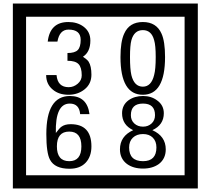

<svg xmlns="http://www.w3.org/2000/svg" viewBox="-20 -980 1195 1090"><path d="M1103 90H53V-960H1103ZM1028 15V-885H128V15ZM499 -556Q499 -504 460.5 -473Q422 -442 369 -442Q314 -442 280 -471Q242 -502 242 -554H301Q307 -485 370 -485Q398 -485 421 -504.5Q444 -524 444 -552Q444 -597 426 -616Q408 -635 363 -635V-679Q405 -679 421.5 -696Q438 -713 438 -754Q438 -812 369 -812Q318 -812 306 -744H251Q264 -855 368 -855Q419 -855 454 -829Q493 -800 493 -750Q493 -685 451 -658Q475 -642 483 -630Q499 -605 499 -556ZM917 -656Q917 -442 791 -442Q664 -442 664 -656Q664 -744 685 -789Q714 -855 791 -855Q868 -855 897 -789Q917 -745 917 -656ZM864 -656Q864 -723 855 -752Q840 -809 791 -809Q742 -809 726 -752Q718 -723 718 -656Q718 -587 726 -553Q742 -488 791 -488Q839 -488 855 -554Q864 -587 864 -656ZM499 -149Q499 -91 466.5 -56.5Q434 -22 375 -22Q291 -22 264 -73Q243 -111 243 -219Q243 -435 377 -435Q475 -435 488 -332H435Q430 -392 376 -392Q293 -392 297 -225Q318 -253 328 -260Q348 -275 381 -275Q499 -275 499 -149ZM442 -149Q442 -233 373 -233Q303 -233 303 -149Q303 -65 373 -65Q442 -65 442 -149ZM921 -132Q921 -79 882 -49Q846 -23 792 -23Q737 -23 701 -49Q661 -79 661 -132Q661 -207 736 -241Q673 -271 673 -337Q673 -384 710 -411Q744 -435 792 -435Q839 -435 872 -410Q910 -383 910 -337Q910 -271 845 -241Q921 -207 921 -132ZM860 -326Q860 -392 792 -392Q723 -392 723 -326Q723 -297 742.5 -279Q762 -261 792 -261Q821 -261 840.5 -279Q860 -297 860 -326ZM868 -143Q868 -178 847.5 -198.5Q827 -219 792 -219Q756 -219 734.5 -198.5Q713 -178 713 -143Q713 -65 792 -65Q868 -65 868 -143Z"/></svg>

Font: Unicode BMP Fallback SIL
Style: Regular
Weight: 400
Foundry: NRSI, SIL International
Version: Version 5.1 Based on Unicode 5.1